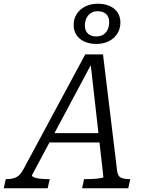

<svg xmlns="http://www.w3.org/2000/svg" viewBox="-74 -1007 786 1027"><path d="M193 -295H471V-245H171ZM409 -681 422 -678 97 -70Q96 -64 107 -59Q118 -54 137 -51.5Q156 -49 179 -49H192L181 0H-54L-43 -49H-38Q-9 -49 12 -58.5Q33 -68 51 -101L382 -716H477L552 -97Q555 -66 571.5 -57.5Q588 -49 617 -49H623L612 0H365L376 -49H389Q413 -49 433 -50.5Q453 -52 466 -54.5Q479 -57 479 -60ZM449 -947Q427 -947 411.5 -936.5Q396 -926 388 -909Q380 -892 380 -871Q380 -842 396.5 -827Q413 -812 441 -812Q464 -812 479.5 -822.5Q495 -833 502.5 -850Q510 -867 510 -889Q510 -917 493.5 -932Q477 -947 449 -947ZM441 -772Q405 -772 377.5 -784.5Q350 -797 335 -820Q320 -843 320 -873Q320 -907 336.5 -932.5Q353 -958 382.5 -972.5Q412 -987 449 -987Q486 -987 513.5 -974.5Q541 -962 555.5 -939.5Q570 -917 570 -887Q570 -853 553.5 -827Q537 -801 508 -786.5Q479 -772 441 -772Z"/></svg>

Font: Roboto Serif Light
Style: Italic
Weight: 300
Italic angle: -10°
Version: Version 1.007